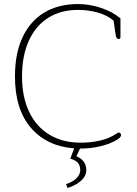

<svg xmlns="http://www.w3.org/2000/svg" viewBox="-20 -725 679 950"><path d="M307 186Q341 175 359 156.5Q377 138 377 117Q377 95 366 81.5Q355 68 328 60L347 9Q212 -1 133 -92.5Q54 -184 54 -347Q54 -462 92.5 -542.5Q131 -623 201 -664Q271 -705 366 -705Q423 -705 480 -686Q537 -667 576 -634V-541Q576 -532 567 -532Q555 -532 552 -554L542 -623Q510 -650 463.5 -663Q417 -676 366 -676Q280 -676 218 -636.5Q156 -597 122.5 -523Q89 -449 89 -347Q89 -245 124.5 -171Q160 -97 225.5 -58Q291 -19 379 -19Q429 -19 475 -29.5Q521 -40 555 -63Q556 -64 560 -66.5Q564 -69 568 -69Q573 -69 576 -65Q579 -61 579 -56Q579 -45 555 -31Q522 -12 475.5 -1Q429 10 379 10H376L358 48Q407 69 407 117Q407 147 379.5 170.5Q352 194 314 205Z"/></svg>

Font: Maitree ExtraLight
Style: Regular
Weight: 275
Designer: CadsonDemak Team
Foundry: CadsonDemak
Version: Version 1.003